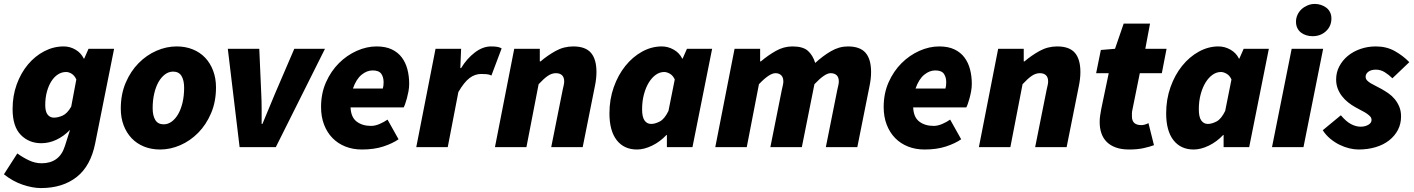

<svg xmlns="http://www.w3.org/2000/svg" viewBox="-36 -748 7186 976"><path d="M172 208Q130 208 79.5 191Q29 174 -16 138L52 32Q81 53 112 67.5Q143 82 176 82Q220 82 250 60.5Q280 39 294 -6L320 -88Q288 -55 250.5 -37.5Q213 -20 174 -20Q111 -20 69.5 -62.5Q28 -105 28 -194Q28 -261 49 -319Q70 -377 106 -420Q142 -463 189 -487.5Q236 -512 288 -512Q320 -512 348 -495.5Q376 -479 390 -450H392L414 -500H544L448 -20Q425 96 353.5 152Q282 208 172 208ZM238 -150Q259 -150 282.5 -160.5Q306 -171 326 -206L352 -344Q343 -364 328.5 -373Q314 -382 300 -382Q278 -382 259 -370Q240 -358 225.5 -335.5Q211 -313 202.5 -282Q194 -251 194 -214Q194 -181 206 -165.5Q218 -150 238 -150Z M778 12Q733 12 696 -3Q659 -18 633 -45.5Q607 -73 592.5 -111Q578 -149 578 -196Q578 -269 603 -327.5Q628 -386 668.5 -427Q709 -468 759.5 -490Q810 -512 862 -512Q907 -512 944 -497Q981 -482 1007 -454.5Q1033 -427 1047.5 -388.5Q1062 -350 1062 -304Q1062 -231 1037 -172.5Q1012 -114 971.5 -73Q931 -32 880.5 -10Q830 12 778 12ZM796 -116Q818 -116 837 -130Q856 -144 870 -168.5Q884 -193 892 -227Q900 -261 900 -302Q900 -340 886.5 -362Q873 -384 844 -384Q822 -384 803 -370Q784 -356 770 -331.5Q756 -307 748 -272.5Q740 -238 740 -198Q740 -160 753.5 -138Q767 -116 796 -116Z M1182 0 1122 -500H1282L1292 -272Q1294 -234 1294 -196Q1294 -158 1294 -118H1298Q1315 -157 1330 -195Q1345 -233 1362 -272L1460 -500H1616L1366 0Z M1596 -204Q1596 -273 1621 -329.5Q1646 -386 1686.5 -426.5Q1727 -467 1777.5 -489.5Q1828 -512 1878 -512Q1924 -512 1955.5 -497Q1987 -482 2006.5 -456Q2026 -430 2035 -395.5Q2044 -361 2044 -322Q2044 -303 2040.5 -284Q2037 -265 2032.5 -248.5Q2028 -232 2023.5 -219.5Q2019 -207 2016 -202H1746Q1748 -152 1777 -130Q1806 -108 1850 -108Q1871 -108 1894 -118Q1917 -128 1934 -140L1990 -40Q1960 -19 1913 -3.5Q1866 12 1804 12Q1758 12 1720 -3Q1682 -18 1654.5 -46Q1627 -74 1611.5 -114Q1596 -154 1596 -204ZM1758 -298H1910Q1912 -304 1913 -312.5Q1914 -321 1914 -330Q1914 -356 1902 -373Q1890 -390 1858 -390Q1829 -390 1802 -368Q1775 -346 1758 -298Z M2080 0 2178 -500H2308L2304 -402H2308Q2337 -450 2377.5 -481Q2418 -512 2460 -512Q2481 -512 2493.5 -509.5Q2506 -507 2514 -502L2462 -364Q2451 -370 2436.5 -371Q2422 -372 2410 -372Q2378 -372 2350.5 -351Q2323 -330 2294 -280L2240 0Z M2480 0 2578 -500H2708V-436H2712Q2747 -466 2788.5 -489Q2830 -512 2878 -512Q2940 -512 2968 -479.5Q2996 -447 2996 -382Q2996 -348 2988 -310L2926 0H2766L2824 -290Q2827 -304 2829.5 -314.5Q2832 -325 2832 -334Q2832 -355 2821 -365.5Q2810 -376 2790 -376Q2769 -376 2749 -362.5Q2729 -349 2702 -320L2640 0Z M3202 12Q3136 12 3099 -35.5Q3062 -83 3062 -172Q3062 -243 3084 -305Q3106 -367 3143 -413Q3180 -459 3228 -485.5Q3276 -512 3328 -512Q3360 -512 3389 -495.5Q3418 -479 3432 -450H3434L3456 -500H3584L3484 0H3354V-62H3352Q3319 -27 3278.5 -7.5Q3238 12 3202 12ZM3274 -118Q3294 -118 3318 -130.5Q3342 -143 3362 -184L3394 -344Q3385 -364 3369.5 -373Q3354 -382 3340 -382Q3318 -382 3298 -368Q3278 -354 3262.5 -329Q3247 -304 3237.5 -269Q3228 -234 3228 -192Q3228 -153 3240.5 -135.5Q3253 -118 3274 -118Z M3600 0 3698 -500H3828V-436H3832Q3867 -466 3907.5 -489Q3948 -512 3992 -512Q4046 -512 4071 -489.5Q4096 -467 4108 -428Q4147 -464 4188.5 -488Q4230 -512 4274 -512Q4336 -512 4364 -479.5Q4392 -447 4392 -382Q4392 -348 4384 -310L4322 0H4162L4220 -290Q4223 -304 4225.5 -314.5Q4228 -325 4228 -334Q4228 -355 4217 -365.5Q4206 -376 4186 -376Q4157 -376 4104 -320L4040 0H3880L3938 -290Q3941 -304 3943.5 -314.5Q3946 -325 3946 -334Q3946 -355 3935 -365.5Q3924 -376 3906 -376Q3875 -376 3822 -320L3760 0Z M4456 -204Q4456 -273 4481 -329.5Q4506 -386 4546.5 -426.5Q4587 -467 4637.5 -489.5Q4688 -512 4738 -512Q4784 -512 4815.5 -497Q4847 -482 4866.5 -456Q4886 -430 4895 -395.5Q4904 -361 4904 -322Q4904 -303 4900.5 -284Q4897 -265 4892.5 -248.5Q4888 -232 4883.5 -219.5Q4879 -207 4876 -202H4606Q4608 -152 4637 -130Q4666 -108 4710 -108Q4731 -108 4754 -118Q4777 -128 4794 -140L4850 -40Q4820 -19 4773 -3.5Q4726 12 4664 12Q4618 12 4580 -3Q4542 -18 4514.5 -46Q4487 -74 4471.5 -114Q4456 -154 4456 -204ZM4618 -298H4770Q4772 -304 4773 -312.5Q4774 -321 4774 -330Q4774 -356 4762 -373Q4750 -390 4718 -390Q4689 -390 4662 -368Q4635 -346 4618 -298Z M4940 0 5038 -500H5168V-436H5172Q5207 -466 5248.5 -489Q5290 -512 5338 -512Q5400 -512 5428 -479.5Q5456 -447 5456 -382Q5456 -348 5448 -310L5386 0H5226L5284 -290Q5287 -304 5289.5 -314.5Q5292 -325 5292 -334Q5292 -355 5281 -365.5Q5270 -376 5250 -376Q5229 -376 5209 -362.5Q5189 -349 5162 -320L5100 0Z M5704 12Q5664 12 5635.5 1.5Q5607 -9 5589 -27.5Q5571 -46 5562.5 -71.5Q5554 -97 5554 -128Q5554 -145 5556.5 -161Q5559 -177 5562 -194L5600 -376H5536L5560 -494L5632 -500L5676 -628H5810L5786 -500H5894L5870 -376H5758L5720 -188Q5718 -179 5718 -171.5Q5718 -164 5718 -156Q5718 -112 5766 -112Q5782 -112 5802 -122L5830 -10Q5809 -2 5777.5 5Q5746 12 5704 12Z M6032 12Q5966 12 5929 -35.5Q5892 -83 5892 -172Q5892 -243 5914 -305Q5936 -367 5973 -413Q6010 -459 6058 -485.5Q6106 -512 6158 -512Q6190 -512 6219 -495.5Q6248 -479 6262 -450H6264L6286 -500H6414L6314 0H6184V-62H6182Q6149 -27 6108.5 -7.5Q6068 12 6032 12ZM6104 -118Q6124 -118 6148 -130.5Q6172 -143 6192 -184L6224 -344Q6215 -364 6199.5 -373Q6184 -382 6170 -382Q6148 -382 6128 -368Q6108 -354 6092.5 -329Q6077 -304 6067.5 -269Q6058 -234 6058 -192Q6058 -153 6070.5 -135.5Q6083 -118 6104 -118Z M6430 0 6530 -500H6690L6590 0ZM6636 -564Q6620 -564 6605 -568.5Q6590 -573 6578 -582Q6566 -591 6559 -605Q6552 -619 6552 -638Q6552 -656 6559.5 -672.5Q6567 -689 6580 -701Q6593 -713 6610.5 -720.5Q6628 -728 6648 -728Q6664 -728 6679 -723Q6694 -718 6706 -709Q6718 -700 6725 -686Q6732 -672 6732 -654Q6732 -615 6704.5 -589.5Q6677 -564 6636 -564Z M6870 12Q6848 12 6823 6Q6798 0 6773.5 -12Q6749 -24 6726.5 -42.5Q6704 -61 6688 -86L6780 -162Q6807 -130 6832 -117Q6857 -104 6880 -104Q6903 -104 6919.5 -113.5Q6936 -123 6936 -138Q6936 -148 6930 -155Q6924 -162 6913.5 -169.5Q6903 -177 6887 -185Q6871 -193 6852 -204Q6834 -214 6816.5 -228Q6799 -242 6785.5 -259.5Q6772 -277 6764 -298Q6756 -319 6756 -344Q6756 -380 6772 -410.5Q6788 -441 6815 -463.5Q6842 -486 6879 -499Q6916 -512 6958 -512Q7012 -512 7054 -488.5Q7096 -465 7128 -432L7042 -350Q7024 -368 7003 -381Q6982 -394 6958 -394Q6934 -394 6920 -383.5Q6906 -373 6906 -358Q6906 -347 6913 -339.5Q6920 -332 6931.5 -325Q6943 -318 6957.5 -311Q6972 -304 6986 -296Q7004 -286 7022 -273.5Q7040 -261 7054 -244Q7068 -227 7077 -205.5Q7086 -184 7086 -156Q7086 -118 7070 -87.5Q7054 -57 7025.5 -34.5Q6997 -12 6957 0Q6917 12 6870 12Z"/></svg>

Font: mr_Source Sans Pro
Style: Italic
Weight: 900
Italic angle: -11°
Designer: Paul D. Hunt
Foundry: Adobe Systems Incorporated
Version: Version 1.076;July 10, 2024;FontCreator 11.5.0.2430 64-bit